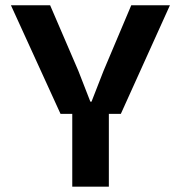

<svg xmlns="http://www.w3.org/2000/svg" viewBox="-20 -700 679 720"><path d="M207 -272.9 21 -680.2H168L273.9 -434.1L318.8 -318.8H323.2L368.2 -434.1L472.2 -680.2H617.2L433.1 -272.9H388.2V0H251V-272.9Z"/></svg>

Font: TASA Orbiter Deck
Style: Bold
Weight: 700
Designer: Weizhong Zhang
Version: Version 1.000;Glyphs 3.1.2 (3151)